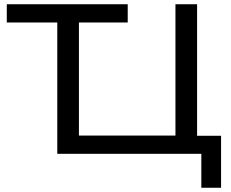

<svg xmlns="http://www.w3.org/2000/svg" viewBox="-20 -725 1091 905"><path d="M929 160V0H250V-619H12V-705H582V-619H352V-86H807V-705H909V-85H1022V160Z"/></svg>

Font: Nunito Sans 10pt SemiExpanded Medium
Style: Regular
Weight: 500
Width: 6
Designer: Vernon Adams
Foundry: Vernon Adams
Version: Version 3.101;gftools[0.9.27]